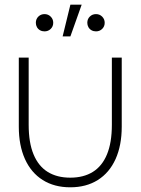

<svg xmlns="http://www.w3.org/2000/svg" viewBox="-20 -785 598 817"><path d="M60 -246V-540H102V-254Q102 -178 122.8 -128Q143.5 -78 183 -53.5Q222.5 -29 279 -29Q335.5 -29 375 -53.5Q414.5 -78 435.2 -128Q456 -178 456 -254V-540H498V-246Q498 -166.5 471.8 -108.2Q445.5 -50 396.2 -19Q347 12 279 12Q211 12 161.8 -19Q112.5 -50 86.2 -108.2Q60 -166.5 60 -246ZM279.5 -765 246.5 -630H279.5L327.5 -765ZM388.5 -651.5Q378 -651.5 369.5 -656.2Q361 -661 356.2 -669.5Q351.5 -678 351.5 -688Q351.5 -704 362.2 -714.5Q373 -725 388.5 -725Q404 -725 414.8 -714.2Q425.5 -703.5 425.5 -688Q425.5 -672.5 414.8 -662Q404 -651.5 388.5 -651.5ZM169.5 -651.5Q159 -651.5 150.5 -656.2Q142 -661 137.2 -669.5Q132.5 -678 132.5 -688Q132.5 -704 143.2 -714.5Q154 -725 169.5 -725Q185 -725 195.8 -714.2Q206.5 -703.5 206.5 -688Q206.5 -672.5 195.8 -662Q185 -651.5 169.5 -651.5Z"/></svg>

Font: Hauora
Style: Regular
Weight: 400
Designer: Wayne Shih
Foundry: WCYS
Version: Version 1.001